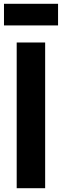

<svg xmlns="http://www.w3.org/2000/svg" viewBox="-20 -992 326 1012"><path d="M286 -972V-858H1V-972ZM218 -768V0H68V-768Z"/></svg>

Font: Yaldevi ExtraLight
Style: Regular
Weight: 200
Designer: Sol Matas, Rajitha Manaperi, Kosala Senevirathne
Foundry: Mooniak
Version: Version 1.100